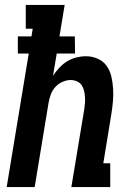

<svg xmlns="http://www.w3.org/2000/svg" viewBox="-20 -755 540 775"><path d="M7 0 96 -539H52V-608H107L112 -639H84V-735H241L220 -608H282L283 -539H209L194 -449Q205 -466 219.5 -481.5Q234 -497 251 -507.5Q268 -518 288 -523Q308 -528 327 -528Q352 -528 374.5 -518Q397 -508 410.5 -489Q424 -470 429.5 -446Q435 -422 436.5 -397.5Q438 -373 436 -348Q434 -323 430 -298L397 -96H425V0H268L320 -313Q322 -326 323 -339Q324 -352 323 -365Q322 -378 319 -390Q316 -402 309 -412Q302 -422 290 -427Q278 -432 265 -432Q249 -432 232 -424.5Q215 -417 203 -403.5Q191 -390 185 -373.5Q179 -357 176 -340L120 0Z"/></svg>

Font: Iosevka Curly Slab
Style: Bold Italic
Weight: 700
Italic angle: -9°
Monospace: yes
Designer: Belleve Invis
Foundry: Belleve Invis
Version: Version 22.1.2; ttfautohint (v1.8.4)